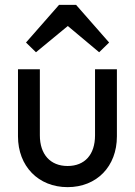

<svg xmlns="http://www.w3.org/2000/svg" viewBox="-20 -760 556 790"><path d="M128 -545 259 -653 388 -545 429 -585 293 -740H223L87 -585ZM258 10C378 10 461 -75 461 -199V-475H371V-203C371 -124 329 -77 258 -77C187 -77 144 -125 144 -203V-475H54V-199C54 -76 138 10 258 10Z"/></svg>

Font: Outfit
Style: Regular
Weight: 400
Designer: Rodrigo Fuenzalida
Foundry: fragTYPE
Version: Version 1.100;gftools[0.9.27]